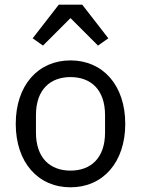

<svg xmlns="http://www.w3.org/2000/svg" viewBox="-20 -785 600 817"><path d="M230 -765 119 -622 163 -591 280 -708 397 -591 441 -622 330 -765ZM280 12C418 12 513 -94 513 -258C513 -422 418 -528 280 -528C142 -528 47 -422 47 -258C47 -94 142 12 280 12ZM280 -59C194 -59 133 -112 133 -221V-295C133 -404 194 -457 280 -457C366 -457 427 -404 427 -295V-221C427 -112 366 -59 280 -59Z"/></svg>

Font: IBM Plex Thai Looped
Style: Regular
Weight: 400
Designer: Mike Abbink, Paul van der Laan, Pieter van Rosmalen, Ben Mitchell, Mark Frömberg
Foundry: Bold Monday
Version: Version 1.0